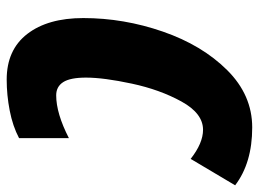

<svg xmlns="http://www.w3.org/2000/svg" viewBox="-120 -644 774 574"><g transform="rotate(90 267.0 -357.0)"><path d="M34 -219Q34 -340 74.5 -457Q115 -574 189.5 -649Q264 -724 361 -724Q467 -724 534 -673L455 -540Q408 -577 368 -577Q319 -577 283.5 -512.5Q248 -448 230 -364Q212 -280 212 -227Q212 -180 225.5 -159Q239 -138 265 -138Q319 -138 393 -176V-27Q357 -8 310.5 1Q264 10 218 10Q129 10 81.5 -51.5Q34 -113 34 -219Z"/></g></svg>

Font: Noto Sans UI CondBlack
Style: Italic
Weight: 900
Width: 3
Italic angle: -12°
Designer: Monotype Design Team
Foundry: Monotype Imaging Inc.
Version: Version 1.001